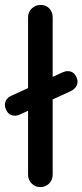

<svg xmlns="http://www.w3.org/2000/svg" viewBox="-36 -760 335 780"><path d="M25 -290Q4 -290 -6 -305Q-16 -320 -16 -333Q-16 -359 10 -371L218 -466Q223 -468 228 -469.5Q233 -471 239 -471Q259 -471 269 -456Q279 -441 279 -429Q279 -416 271.5 -406Q264 -396 252 -390L45 -295Q39 -292 34 -291Q29 -290 25 -290ZM178 -51Q178 -29 163.5 -14.5Q149 0 128 0Q107 0 92.5 -14.5Q78 -29 78 -51V-689Q78 -711 93 -725.5Q108 -740 129 -740Q151 -740 164.5 -725.5Q178 -711 178 -689Z"/></svg>

Font: Quicksand SemiBold
Style: Regular
Weight: 600
Designer: Andrew Paglinawan
Foundry: Andrew Paglinawan
Version: Version 3.004